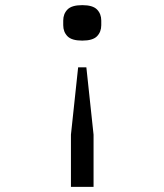

<svg xmlns="http://www.w3.org/2000/svg" viewBox="-20 -545 640 747"><path d="M256 182V-21L284 -283H316L344 -21V182ZM300 -387Q259 -387 242.5 -404Q226 -421 226 -447V-465Q226 -491 242.5 -508Q259 -525 300 -525Q341 -525 357.5 -508Q374 -491 374 -465V-447Q374 -421 357.5 -404Q341 -387 300 -387Z"/></svg>

Font: IBM Plex Mono
Style: Regular
Weight: 400
Monospace: yes
Designer: Mike Abbink, Paul van der Laan, Pieter van Rosmalen
Foundry: Bold Monday
Version: Version 2.3